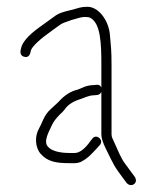

<svg xmlns="http://www.w3.org/2000/svg" viewBox="-20 -544 470 566"><path d="M51.9 -376.5C62.4 -373.9 68.8 -380 70.9 -395C75.3 -408.1 97.8 -428.9 138.4 -457.5C147.4 -463.8 153.9 -468.5 157.9 -471.5C165 -477.7 215.8 -494 228.4 -494C237.2 -494 242.7 -493.3 244.8 -492C277.5 -477.3 278.8 -412.1 278.8 -353V-286C276.2 -292 271.5 -294.7 264.8 -294L254.4 -293C243.9 -293 233 -290.3 221.6 -285L209.6 -280C188.1 -275.1 169.4 -262.8 151.9 -243C147.2 -238.3 140 -231.7 130.3 -223.1C120.6 -214.5 112.9 -203.8 107.3 -191.1C101.7 -178.4 97.6 -169.7 94.9 -165C81.5 -141.6 83.8 -108.7 99.9 -90.5C119.8 -68.1 143.6 -63 184.8 -63H200.4C205.5 -63 210.9 -64 216.8 -66C240.6 -77.9 250.1 -90.6 265.8 -107L273.8 -116C287.5 -129.7 266.1 -150 253.6 -137L247.2 -129C230.4 -105 214.7 -93 200 -93H185.6C155.7 -93 132.4 -99 121.9 -111C106.4 -126.5 124.5 -155.9 132.6 -174.2C137 -184.3 145.1 -195.2 156.9 -207C162.4 -211.7 166.7 -216.3 170.4 -221C179.5 -234.7 194.7 -244.9 216 -251.5C227 -254.9 241.8 -263 256 -263L266.8 -264C272.2 -264.7 276.2 -267.7 278.8 -273V-148C278.8 -137.3 283.3 -123 292.3 -105C317.6 -54.4 311.5 -60.4 352.3 -6C365.8 11.9 390.9 -4.6 376.3 -24C363.4 -41.2 360.5 -45.7 349.2 -60.8C336.3 -77.9 328 -99.9 318.8 -120L311.3 -136.5C309.7 -140.2 308.8 -144 308.8 -148V-353C308.8 -395.6 307.1 -406.5 304.1 -440.8C300.1 -486.1 269.2 -524 238 -524C216.4 -524 213 -520 184.6 -513.3C166.4 -509.1 152.7 -504.3 145.2 -499C128.7 -487.3 111.1 -474.3 93.9 -462C62.4 -438.9 45.1 -418.6 41.9 -401C38 -387.3 41.3 -379.1 51.9 -376.5Z"/></svg>

Font: MewTooHand
Style: Condensed
Weight: 400
Designer: Mew Too, Robert Jablonski
Version: Version 0.77